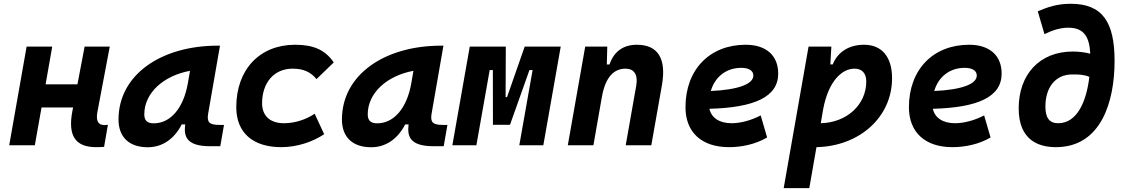

<svg xmlns="http://www.w3.org/2000/svg" viewBox="-20 -762 5899 1007"><path d="M28.3 0H162.6L197.8 -198.2H363.3L359.4 -178.2C335 -49.8 375.5 9.8 483.9 9.8C500.5 9.8 513.7 9.3 525.9 8.3L545.9 -107.4C539.6 -106.4 533.7 -106 528.3 -106C494.1 -106 481.9 -128.4 491.2 -176.8L555.7 -517.6H423.8L386.2 -319.8H219.2L253.9 -517.6H119.6Z M754.9 10.3C830.6 10.3 893.6 -32.2 933.1 -109.4H951.2C944.8 -54.2 949.7 4.9 1082 4.9H1135.3L1154.8 -106.9H1131.3C1077.6 -106.9 1064 -120.6 1071.8 -166.5L1133.8 -522.5H1121.6C825.2 -522.5 601.6 -370.1 601.6 -135.3C601.6 -43 657.2 10.3 754.9 10.3ZM786.6 -115.2C752.4 -115.2 736.8 -129.9 736.8 -162.1C736.8 -275.4 838.4 -365.2 976.6 -390.6L965.3 -325.7C941.9 -191.4 872.1 -115.2 786.6 -115.2Z M1469.2 -115.7C1397 -115.7 1355 -153.8 1354.5 -220.2C1355 -329.6 1418 -401.9 1514.6 -401.9C1570.8 -401.9 1608.4 -385.3 1640.1 -347.2L1730.5 -434.6C1686 -499.5 1625.5 -527.3 1528.3 -527.3C1341.8 -527.3 1219.2 -397.5 1219.2 -199.7C1219.2 -66.9 1305.2 9.8 1455.1 9.8C1537.1 9.8 1618.7 -17.1 1680.2 -58.1L1630.4 -165.5C1586.4 -135.7 1527.8 -115.7 1469.2 -115.7Z M1926.8 10.3C2002.4 10.3 2065.4 -32.2 2105 -109.4H2123C2116.7 -54.2 2121.6 4.9 2253.9 4.9H2307.1L2326.7 -106.9H2303.2C2249.5 -106.9 2235.8 -120.6 2243.7 -166.5L2305.7 -522.5H2293.5C1997.1 -522.5 1773.4 -370.1 1773.4 -135.3C1773.4 -43 1829.1 10.3 1926.8 10.3ZM1958.5 -115.2C1924.3 -115.2 1908.7 -129.9 1908.7 -162.1C1908.7 -275.4 2010.3 -365.2 2148.4 -390.6L2137.2 -325.7C2113.8 -191.4 2043.9 -115.2 1958.5 -115.2Z M2352.5 0H2478.5L2548.3 -394.5H2564.9L2565.4 -107.4H2654.8L2756.8 -394.5H2773.4L2703.6 0H2829.6L2920.9 -517.6H2731.9L2639.2 -252.4H2631.8L2632.8 -517.6H2443.8Z M2958 0H3092.3L3136.2 -250.5V-249.5C3154.8 -363.8 3204.6 -401.9 3260.3 -401.9C3305.7 -401.9 3327.1 -371.1 3316.9 -312.5L3261.7 0H3396L3451.7 -315.4C3476.1 -454.6 3430.7 -527.3 3320.3 -527.3C3247.1 -527.3 3198.7 -489.7 3176.8 -423.8H3162.6L3165 -517.6H3049.3Z M3817.4 -115.7C3753.4 -115.7 3711.4 -143.6 3700.7 -191.4C3936.5 -197.8 4061.5 -253.4 4061.5 -376C4061.5 -471.2 3998 -527.3 3891.1 -527.3C3701.7 -527.3 3575.2 -396.5 3575.2 -199.7C3575.2 -67.9 3660.2 9.8 3803.2 9.8C3867.7 9.8 3941.4 -4.4 4003.4 -41L3969.7 -156.7C3920.4 -130.9 3864.3 -115.7 3817.4 -115.7ZM3708 -284.7C3730 -359.4 3789.1 -406.2 3867.7 -406.2C3908.2 -406.2 3931.2 -391.1 3931.2 -365.7C3931.2 -320.3 3849.1 -291 3708 -284.7Z M4224.6 224.6 4262.2 9.8C4489.3 4.9 4658.7 -148.9 4658.7 -351.6C4658.7 -463.9 4605 -527.3 4511.7 -527.3C4434.1 -527.3 4373.5 -490.2 4347.7 -424.3H4335L4340.3 -517.6H4220.7L4090.3 224.6ZM4284.7 -115.7 4297.4 -189.9C4325.7 -338.4 4396.5 -401.9 4461.9 -401.9C4501 -401.9 4523.4 -377.9 4523.4 -335C4523.4 -212.4 4421.4 -119.1 4284.7 -115.7Z M4989.3 -115.7C4925.3 -115.7 4883.3 -143.6 4872.6 -191.4C5108.4 -197.8 5233.4 -253.4 5233.4 -376C5233.4 -471.2 5169.9 -527.3 5063 -527.3C4873.5 -527.3 4747.1 -396.5 4747.1 -199.7C4747.1 -67.9 4832 9.8 4975.1 9.8C5039.6 9.8 5113.3 -4.4 5175.3 -41L5141.6 -156.7C5092.3 -130.9 5036.1 -115.7 4989.3 -115.7ZM4879.9 -284.7C4901.9 -359.4 4960.9 -406.2 5039.6 -406.2C5080.1 -406.2 5103 -391.1 5103 -365.7C5103 -320.3 5021 -291 4879.9 -284.7Z M5518.1 9.8C5755.4 9.8 5825.7 -229 5825.7 -442.4C5825.7 -644.5 5763.7 -742.2 5595.7 -742.2C5523.4 -742.2 5473.1 -724.1 5422.9 -702.6L5458 -583C5498 -602.5 5539.1 -616.7 5583 -616.7C5666 -616.7 5693.8 -567.9 5698.2 -480.5C5669.4 -487.8 5638.2 -491.7 5606.4 -491.7C5431.6 -491.7 5323.2 -370.6 5322.8 -194.8C5322.3 -27.8 5425.8 9.8 5518.1 9.8ZM5693.4 -358.9C5678.2 -229.5 5629.4 -115.7 5529.8 -115.7C5483.4 -115.7 5462.9 -144.5 5462.9 -203.1C5462.9 -299.3 5511.7 -371.6 5604.5 -371.6C5605.5 -371.6 5606.4 -371.6 5607.4 -371.6C5634.3 -371.6 5663.6 -371.6 5693.4 -358.9Z"/></svg>

Font: Cascadia Mono NF
Style: Bold Italic
Weight: 700
Italic angle: -10°
Monospace: yes
Designer: Aaron Bell
Foundry: Saja Typeworks
Version: Version 2404.023